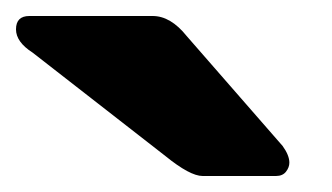

<svg xmlns="http://www.w3.org/2000/svg" viewBox="-20 -720 415 240"><path d="M0 -683.3Q0 -700 16.7 -700H170.8Q193.3 -700 213.3 -675L333.3 -537.5Q341.7 -525.8 341.7 -516.7Q341.7 -510.8 337.5 -505.4Q333.3 -500 325 -500H233.3Q217.5 -500 186.7 -525L20.8 -654.2Q0 -667.5 0 -683.3Z"/></svg>

Font: BoonTook Mon
Style: Regular
Weight: 400
Designer: Sungsit Sawaiwan
Foundry: FontUni
Version: Version 3.0